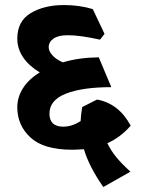

<svg xmlns="http://www.w3.org/2000/svg" viewBox="-20 -691 572 764"><path d="M499 -7.8 391.1 53.2Q334 -28.8 314 -97.2Q284.2 -95.2 266.1 -95.2Q154.3 -95.2 101.6 -143.6Q48.8 -191.9 48.8 -264.2Q48.8 -304.2 71.5 -340.1Q94.2 -376 138.2 -402.8Q95.2 -428.7 72 -462.9Q48.8 -497.1 48.8 -537.1Q48.8 -606.9 102.3 -638.9Q155.8 -670.9 234.9 -670.9Q295.9 -670.9 349.1 -654.8L396 -556.2L377.9 -533.2Q296.9 -551.3 248 -550.8Q211.9 -550.8 192.9 -537.4Q173.8 -523.9 173.8 -502.9Q173.8 -486.8 189 -470.5Q204.1 -454.1 230 -442.9Q293 -461.9 373 -462.9L422.9 -344.2Q309.1 -344.2 242.9 -318.6Q176.8 -293 176.8 -238.8Q176.8 -187 231.9 -187Q266.1 -187 300.8 -209Q301.8 -233.9 307.1 -265.1L366.2 -294.9Q453.1 -278.8 500 -190.9Q459 -144 407.2 -121.1Q421.9 -90.8 442.9 -65.4Q463.9 -40 499 -7.8Z"/></svg>

Font: Sura
Style: Bold
Weight: 700
Designer: Carolina Giovagnoli
Foundry: Huerta Tipografica
Version: Version 1.002;PS 001.002;hotconv 1.0.70;makeotf.lib2.5.58329